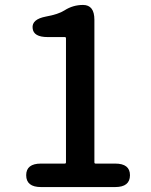

<svg xmlns="http://www.w3.org/2000/svg" viewBox="-20 -757 610 777"><path d="M146 0Q86 0 86 -48Q86 -95 146 -95H242Q247 -95 247 -100V-602Q247 -607 242 -607H173Q115 -607 112 -643Q108 -679 166 -690Q216 -699 241 -715Q275 -737 316 -737Q362 -737 362 -677V-100Q362 -95 367 -95H446Q506 -95 506 -48Q506 0 446 0Z"/></svg>

Font: Resource Han Rounded TW Medium
Style: Regular
Weight: 500
Designer: Cyano Hao (round all glyphs); Ryoko NISHIZUKA 西塚涼子 (kana, bopomofo & ideographs); Paul D. Hunt (Latin, Greek & Cyrillic)
Foundry: Cyano Hao
Version: 0.990